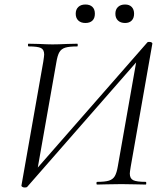

<svg xmlns="http://www.w3.org/2000/svg" viewBox="-20 -819 731 852"><path d="M75 5 172 -545Q176 -571 176 -577Q176 -599 161.5 -606Q147 -613 107 -613Q104 -613 104 -619Q104 -625 106 -625L153 -624Q191 -622 213 -622Q239 -622 279 -624L323 -625Q325 -625 325 -619Q325 -613 323 -613Q287 -613 269.5 -607.5Q252 -602 243.5 -587.5Q235 -573 230 -542L143 -49L128 -53L634 -631Q636 -633 639.5 -633Q643 -633 644 -633Q649 -633 653 -630.5Q657 -628 656 -625L560 -79Q556 -55 556 -49Q556 -27 571 -19.5Q586 -12 627 -12Q629 -12 629 -6Q629 0 627 0Q597 0 580 -1L519 -2L453 -1Q437 0 411 0Q408 0 408 -6Q408 -12 411 -12Q446 -12 463.5 -17.5Q481 -23 489.5 -37.5Q498 -52 503 -82L589 -570L605 -566L100 11Q97 13 89 13Q84 13 79.5 10.5Q75 8 75 5ZM316 -758Q316 -777 327.5 -788Q339 -799 359 -799Q379 -799 390 -788.5Q401 -778 401 -758Q401 -738 390 -727.5Q379 -717 359 -717Q339 -717 327.5 -728Q316 -739 316 -758ZM492 -758Q492 -777 503.5 -788Q515 -799 535 -799Q554 -799 564.5 -788Q575 -777 575 -758Q575 -739 564.5 -728Q554 -717 535 -717Q515 -717 503.5 -728Q492 -739 492 -758Z"/></svg>

Font: Cormorant Infant
Style: Italic
Weight: 400
Italic angle: -10°
Designer: Christian Thalmann (Catharsis Fonts)
Foundry: Catharsis Fonts
Version: Version 4.000